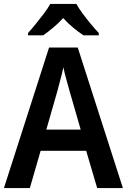

<svg xmlns="http://www.w3.org/2000/svg" viewBox="-20 -958 647 978"><path d="M475 0 419 -190H187L132 0H0L230 -716H376L606 0ZM335 -492Q328 -518 318 -553.5Q308 -589 303 -615Q299 -596 293 -572.5Q287 -549 281 -527.5Q275 -506 272 -493L216 -298H391ZM369 -938Q381 -916 401 -889Q421 -862 442.5 -836Q464 -810 483 -790V-778H405Q381 -794 353.5 -816.5Q326 -839 302 -866Q277 -839 250 -816.5Q223 -794 200 -778H123V-790Q141 -810 162.5 -836.5Q184 -863 204 -889.5Q224 -916 236 -938Z"/></svg>

Font: Noto Sans Sinhala SemiCondensed SemiBold
Style: Regular
Weight: 600
Width: 4
Designer: Jelle Bosma - Monotype Design Team
Foundry: Monotype Imaging Inc.
Version: Version 2.006; ttfautohint (v1.8.4.7-5d5b)